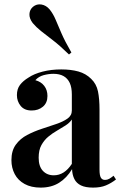

<svg xmlns="http://www.w3.org/2000/svg" viewBox="-20 -847 551 874"><path d="M165 7Q122 7 92 -9.5Q62 -26 47 -54.5Q32 -83 32 -118Q32 -161 52 -188.5Q72 -216 103.5 -232.5Q135 -249 170 -260.5Q205 -272 236 -282.5Q267 -293 287 -307Q307 -321 307 -344V-417Q307 -449 297.5 -469.5Q288 -490 269.5 -500.5Q251 -511 223 -511Q202 -511 179 -505Q156 -499 141 -482Q167 -475 181.5 -456Q196 -437 196 -410Q196 -379 175.5 -361.5Q155 -344 124 -344Q91 -344 74 -365Q57 -386 57 -414Q57 -442 71 -460.5Q85 -479 110 -494Q135 -511 174 -521Q213 -531 259 -531Q303 -531 337 -521.5Q371 -512 395 -488Q419 -465 426 -431Q433 -397 433 -348V-74Q433 -49 439 -38.5Q445 -28 458 -28Q468 -28 477 -33Q486 -38 497 -47L508 -30Q486 -13 462 -3Q438 7 404 7Q369 7 348.5 -3Q328 -13 318.5 -32Q309 -51 308 -77Q284 -37 249 -15Q214 7 165 7ZM225 -49Q249 -49 269.5 -62Q290 -75 307 -101V-303Q297 -288 278.5 -276Q260 -264 239 -252Q218 -240 199.5 -224.5Q181 -209 168.5 -186.5Q156 -164 156 -129Q156 -90 175 -69.5Q194 -49 225 -49ZM130 -816Q147 -830 168.5 -826.5Q190 -823 206 -804Q222 -784 233 -758Q244 -732 259.5 -696Q275 -660 305 -608L294 -599Q252 -640 220.5 -664Q189 -688 167 -705.5Q145 -723 129 -742Q113 -763 114 -783Q115 -803 130 -816Z"/></svg>

Font: Playfair Display SemiBold
Style: Regular
Weight: 600
Designer: Claus Eggers Sørensen
Foundry: Claus Eggers Sørensen
Version: Version 1.203